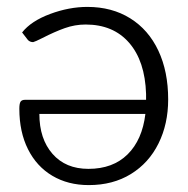

<svg xmlns="http://www.w3.org/2000/svg" viewBox="-20 -528 544 556"><path d="M467 -240Q467 -169 439 -112.5Q411 -56 359 -24Q307 8 237 8Q177 8 131.5 -19Q86 -46 61 -96Q36 -146 36 -213Q36 -228 39.5 -233.5Q43 -239 53 -239H403V-256Q400 -351 354 -404Q308 -457 228 -457Q197 -457 167.5 -446.5Q138 -436 103 -418Q81 -407 76 -406Q67 -406 61 -412L44 -434Q70 -467 125 -487.5Q180 -508 233 -508Q304 -508 357 -475Q410 -442 438.5 -381.5Q467 -321 467 -240ZM94 -198Q94 -126 132 -82.5Q170 -39 236 -39Q307 -39 349.5 -81Q392 -123 401 -198Z"/></svg>

Font: Aleo Light
Style: Regular
Weight: 300
Designer: Alessio Laiso
Foundry: Alessio Laiso
Version: Version 2.000